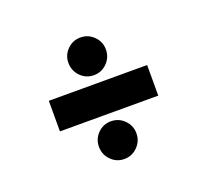

<svg xmlns="http://www.w3.org/2000/svg" viewBox="-97 -707 903 802"><g transform="rotate(-20 355.0 -306.0)"><path d="M329 -408Q294.5 -408 270.2 -432.8Q246 -457.5 246 -492.5Q246 -526.5 270.2 -551Q294.5 -575.5 329 -575.5Q363.5 -575.5 388 -551Q412.5 -526.5 412.5 -492.5Q412.5 -457.5 388.2 -432.8Q364 -408 329 -408ZM115 -372H552V-236H115ZM388 -60.2Q363.5 -35.5 329 -35.5Q294.5 -35.5 270.2 -60.2Q246 -85 246 -119.5Q246 -154 270.2 -178.5Q294.5 -203 329 -203Q363.5 -203 388 -178.5Q412.5 -154 412.5 -119.5Q412.5 -85 388 -60.2Z"/></g></svg>

Font: League Mono ExtraBold
Style: Regular
Weight: 800
Width: 6
Designer: Tyler Finck
Foundry: The League of Moveable Type / Tyler Finck
Version: Version 2.210